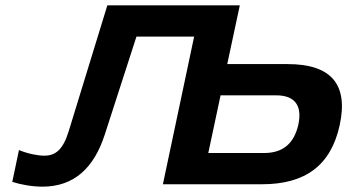

<svg xmlns="http://www.w3.org/2000/svg" viewBox="-20 -690 1300 719"><path d="M382 -670 238 -201C217 -131 189 -107 146 -107C122 -107 85 -114 51 -128L26 -9C56 1 100 9 139 9C258 9 332 -62 372 -185L491 -553H707L590 0H961C1124 0 1219 -71 1252 -221C1286 -377 1217 -450 1057 -450H831L878 -670ZM760 -117 806 -333H1014C1079 -333 1114 -300 1097 -222C1081 -154 1041 -117 969 -117Z"/></svg>

Font: LT Wave Bold
Style: Italic
Weight: 700
Designer: Daniel Lyons
Version: Version 2.5 (Glyphs App)